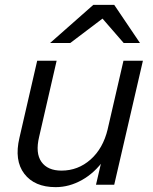

<svg xmlns="http://www.w3.org/2000/svg" viewBox="-20 -760 629 790"><path d="M209 10Q122 10 80 -45Q38 -100 60 -193L133 -510H213L141 -197Q125 -130 150.5 -94Q176 -58 233 -58Q301 -58 352.5 -103.5Q404 -149 423 -228L408 -103Q370 -49 317.5 -19.5Q265 10 209 10ZM375 0 403 -120H398L488 -510H568L450 0ZM186 -583 364 -740H450L556 -583H489L370 -720H450L269 -583Z"/></svg>

Font: Instrument Sans
Style: Italic
Weight: 400
Italic angle: -13°
Designer: Rodrigo Fuenzalida
Foundry: fragTYPE
Version: Version 1.000;gftools[0.9.28]